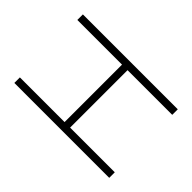

<svg xmlns="http://www.w3.org/2000/svg" viewBox="-193 -912 1073 1073"><g transform="rotate(-45 344.0 -375.0)"><path d="M570.8 -750V-396.9H116.7V-750H72.9V0H116.7V-353.1H570.8V0H614.6V-750Z"/></g></svg>

Font: Manrope3 Thin
Style: Regular
Weight: 100
Width: 4
Designer: Mikhail Sharanda
Foundry: Mikhail Sharanda
Version: Version 3.000;PS 003.000;hotconv 1.0.88;makeotf.lib2.5.64775